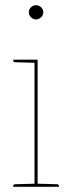

<svg xmlns="http://www.w3.org/2000/svg" viewBox="-20 -720 269 740"><path d="M113 0V-490H125V0ZM31 0V-5Q31 -7 33.5 -8.5Q36 -10 38 -10L115 -12L116 0ZM122 0 123 -12 200 -10Q202 -10 204.5 -8.5Q207 -7 207 -5V0ZM116 -490 115 -478 38 -480Q36 -480 33.5 -481.5Q31 -483 31 -485V-490ZM119 -645Q108 -645 99.5 -653.5Q91 -662 91 -672Q91 -684 99.5 -692Q108 -700 119 -700Q130 -700 138.5 -692Q147 -684 147 -672Q147 -662 138.5 -653.5Q130 -645 119 -645Z"/></svg>

Font: Aleo Thin
Style: Regular
Weight: 250
Designer: Alessio Laiso
Foundry: Alessio Laiso
Version: Version 2.001;gftools[0.9.29]